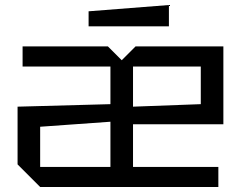

<svg xmlns="http://www.w3.org/2000/svg" viewBox="-20 -745 965 765"><path d="M50 -90V-320L420 -330V-480H70V-560H410L465 -505L520 -560H870V-250H510V-80H850V0H140ZM510 -320 780 -330V-480H510ZM140 -240V-80H420V-260ZM333 -640V-700L653 -725V-640Z"/></svg>

Font: Tektur
Style: Regular
Weight: 400
Designer: Adam Jagosz
Foundry: Adam Jagosz
Version: Version 1.005;gftools[0.9.30]